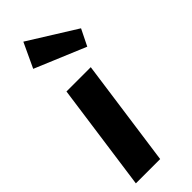

<svg xmlns="http://www.w3.org/2000/svg" viewBox="-273 -866 894 894"><g transform="rotate(-45 174.0 -418.5)"><path d="M178 0 252 -531H92L18 0ZM348 -691 114 -837 57 -715 308 -610Z"/></g></svg>

Font: Fira Sans OT
Style: Bold Italic
Weight: 700
Italic angle: -8°
Designer: Carrois Corporate & Edenspiekermann
Foundry: Carrois Corporate GbR & Edenspiekermann AG
Version: Version 2.001